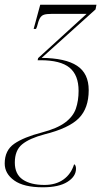

<svg xmlns="http://www.w3.org/2000/svg" viewBox="-80 -556 463 816"><path d="M102 240Q21 240 -19.5 211Q-60 182 -60 139Q-60 83 -19.5 55Q21 27 98 7Q163 -10 197 -35.5Q231 -61 242.5 -94.5Q254 -128 254 -170Q254 -237 215.5 -268.5Q177 -300 92 -300H80L82 -309L288 -497H139Q118 -497 107 -493.5Q96 -490 89.5 -478.5Q83 -467 77 -442L73 -433H63L91 -536H330L326 -516L97 -310Q198 -309 247.5 -276.5Q297 -244 297 -173Q297 -96 255 -53.5Q213 -11 109 15Q45 32 14 57.5Q-17 83 -17 135Q-17 184 16.5 207Q50 230 109 230Q157 230 189.5 207Q222 184 235 142Q243 146 243 161Q243 194 206.5 217Q170 240 102 240Z"/></svg>

Font: Noto Serif Display ExtraLight
Style: Italic
Weight: 200
Italic angle: -12°
Designer: Monotype Design Team
Foundry: Monotype Imaging Inc.
Version: Version 2.009